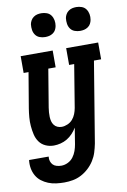

<svg xmlns="http://www.w3.org/2000/svg" viewBox="-110 -798 713 1081"><g transform="rotate(-10 246.5 -257.5)"><path d="M168 223Q145 223 121.5 220Q98 217 77 208.5Q56 200 38.5 186.5Q21 173 10 153.5Q-1 134 -5 111Q-9 88 -6 64H106Q104 78 108 90.5Q112 103 120.5 111.5Q129 120 142 123.5Q155 127 168 127Q187 127 205.5 118Q224 109 236 93Q248 77 254.5 58.5Q261 40 264 22L279 -71Q269 -54 254.5 -38.5Q240 -23 222.5 -12.5Q205 -2 185 3Q165 8 146 8Q121 8 99 -2Q77 -12 63.5 -31Q50 -50 44.5 -74Q39 -98 37 -122.5Q35 -147 37 -172Q39 -197 43 -222L77 -424H49V-520H232V-424H190L154 -207Q152 -194 151 -181Q150 -168 150.5 -155Q151 -142 154 -130Q157 -118 164.5 -108Q172 -98 183.5 -93Q195 -88 208 -88Q224 -88 241.5 -95.5Q259 -103 270.5 -116.5Q282 -130 288.5 -146.5Q295 -163 298 -180L338 -424H309V-520H492V-424H451L375 37Q370 62 362.5 86Q355 110 341 132Q327 154 307.5 172Q288 190 265 202Q242 214 217.5 218.5Q193 223 168 223ZM404 -602Q388 -602 373 -607.5Q358 -613 349 -625.5Q340 -638 337.5 -654Q335 -670 337 -687Q339 -698 345 -708.5Q351 -719 361 -726Q371 -733 382 -735.5Q393 -738 405 -738Q421 -738 436 -732.5Q451 -727 460 -714.5Q469 -702 472 -686Q475 -670 472 -653Q470 -642 464.5 -631.5Q459 -621 448.5 -614Q438 -607 427 -604.5Q416 -602 404 -602ZM204 -602Q188 -602 173 -607.5Q158 -613 149 -625.5Q140 -638 137.5 -654Q135 -670 137 -687Q139 -698 145 -708.5Q151 -719 161 -726Q171 -733 182 -735.5Q193 -738 205 -738Q221 -738 236 -732.5Q251 -727 260 -714.5Q269 -702 272 -686Q275 -670 272 -653Q270 -642 264.5 -631.5Q259 -621 248.5 -614Q238 -607 227 -604.5Q216 -602 204 -602Z"/></g></svg>

Font: Iosevka Curly Slab
Style: Bold Italic
Weight: 700
Italic angle: -9°
Monospace: yes
Designer: Belleve Invis
Foundry: Belleve Invis
Version: Version 22.1.2; ttfautohint (v1.8.4)